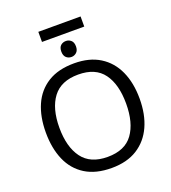

<svg xmlns="http://www.w3.org/2000/svg" viewBox="-175 -1130 1131 1268"><g transform="rotate(-20 390.5 -495.5)"><path d="M539 -1001V-930H242V-1001ZM392 -882Q412 -882 427.5 -868.5Q443 -855 443 -826Q443 -798 427.5 -784Q412 -770 392 -770Q370 -770 355 -784Q340 -798 340 -826Q340 -855 355 -868.5Q370 -882 392 -882ZM720 -358Q720 -247 682.5 -164.5Q645 -82 572 -36Q499 10 391 10Q280 10 206.5 -36Q133 -82 97 -165Q61 -248 61 -359Q61 -469 97 -551Q133 -633 206.5 -679Q280 -725 392 -725Q499 -725 572 -679.5Q645 -634 682.5 -551.5Q720 -469 720 -358ZM156 -358Q156 -223 213 -145.5Q270 -68 391 -68Q513 -68 569 -145.5Q625 -223 625 -358Q625 -493 569 -569.5Q513 -646 392 -646Q271 -646 213.5 -569.5Q156 -493 156 -358Z"/></g></svg>

Font: RS Noto Sans
Style: Regular
Weight: 400
Designer: Monotype Design Team
Foundry: Monotype Imaging Inc.
Version: Version 3.10